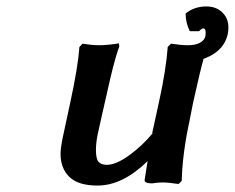

<svg xmlns="http://www.w3.org/2000/svg" viewBox="-20 -572 736 602"><path d="M433.1 -5.9Q434.6 -16.1 438 -36.6Q441.4 -57.1 442.9 -66.9Q364.3 9.8 286.1 9.8Q225.1 9.8 197.5 -17.3Q169.9 -44.4 169.9 -88.9Q169.9 -106.4 174.8 -131.8L200.2 -250Q224.6 -362.3 229 -424.8L238.8 -435.1Q269 -430.2 291 -430.2Q315.4 -430.2 353 -436L354 -425.8Q348.6 -411.6 344.2 -396.7Q339.8 -381.8 334.7 -362.3Q329.6 -342.8 326.7 -329.8Q323.7 -316.9 317.4 -289.1Q311 -261.2 308.1 -248Q306.6 -241.2 298.3 -205.1Q290 -168.9 286.1 -149.9Q280.8 -123.5 280.8 -102.1Q280.8 -73.2 289.3 -64.2Q297.9 -55.2 314.9 -55.2Q343.8 -55.2 385.5 -85.4Q427.2 -115.7 460 -155.8L457 -153.8Q464.8 -191.4 478 -250Q500.5 -351.6 505.9 -424.8L516.1 -435.1Q547.9 -430.2 568.8 -430.2Q593.3 -430.2 607.4 -438.2Q621.6 -446.3 624 -459Q627.4 -482.9 617.2 -482.9Q612.8 -482.9 604 -474.1H575.2Q562 -500 562 -529.8Q589.4 -551.8 627 -551.8Q662.1 -551.8 682.1 -527.6Q702.1 -503.4 693.8 -463.9Q680.7 -406.7 607.9 -383.8L618.2 -387.2Q607.9 -351.6 585 -248L574.2 -192.9Q551.8 -89.4 549.8 -4.9L540 4.9Q506.8 0 490.2 0Q476.6 0 457 2.9Q449.2 2.9 443.6 1.7Q438 0.5 435.5 -1.5Q433.1 -3.4 434.1 -5.9Z"/></svg>

Font: Linear Smooth
Style: Bold Italic
Weight: 700
Designer: Philipp H. Poll, Flanker
Foundry: Philipp H. Poll, reworked by Flanker
Version: Version 1.061 | FøM Fix